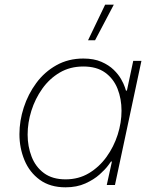

<svg xmlns="http://www.w3.org/2000/svg" viewBox="-20 -790 639 820"><path d="M386 -618H356L429 -770H466ZM336 -540Q381 -540 413 -526Q445 -512 465.5 -492Q486 -472 497.5 -451.5Q509 -431 513.5 -417Q518 -403 518 -403H522L549 -530H584L471 0H436L458 -100H454Q454 -100 442 -83.5Q430 -67 405.5 -45Q381 -23 344.5 -6.5Q308 10 260 10Q194 10 150 -22Q106 -54 84.5 -106Q63 -158 63 -217Q63 -274 81.5 -331Q100 -388 135 -435.5Q170 -483 221 -511.5Q272 -540 336 -540ZM336 -506Q279 -506 235 -480Q191 -454 160.5 -411Q130 -368 114 -317Q98 -266 98 -215Q98 -165 115 -121Q132 -77 168 -50.5Q204 -24 260 -24Q316 -24 360 -50.5Q404 -77 435 -120Q466 -163 482.5 -214.5Q499 -266 499 -317Q499 -368 482 -411Q465 -454 429 -480Q393 -506 336 -506Z"/></svg>

Font: Be Vietnam Pro Thin
Style: Italic
Weight: 100
Italic angle: -12°
Designer: Lam Bao, Tony Le, Vietanh Nguyen
Foundry: Yellow Type Foundry
Version: Version 1.002; ttfautohint (v1.8.3)